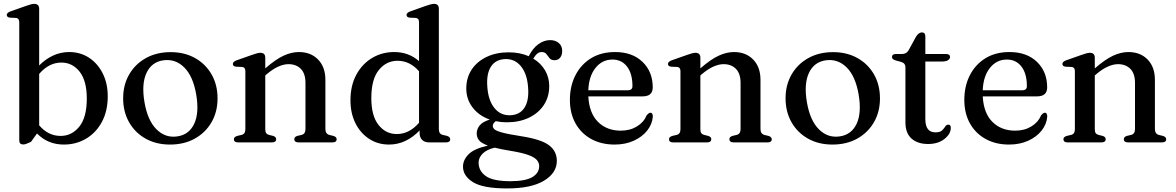

<svg xmlns="http://www.w3.org/2000/svg" viewBox="-20 -758 6260 1022"><path d="M188.5 -711V-409.5Q222 -443.5 262.5 -462.2Q303 -481 348 -481Q407.5 -481 453.8 -450.8Q500 -420.5 526.8 -367.2Q553.5 -314 553.5 -245.5Q553.5 -166.5 522.2 -108.8Q491 -51 438 -19.8Q385 11.5 320 11.5Q234.5 11.5 177 -47.5L145 -3Q127.5 5 119.2 8Q111 11 103 11Q82.5 11 82.5 -11V-639.5Q82.5 -660.5 66 -662.5L32.5 -664Q16 -666.5 16 -678.5Q16 -690 36 -697.5L118.5 -726.5Q148 -737.5 161.5 -737.5Q188.5 -737.5 188.5 -711ZM306.5 -425Q240.5 -425 188.5 -364.5V-91Q236.5 -34.5 302.5 -34.5Q362 -34.5 402 -83.8Q442 -133 442 -233Q442 -328 403.8 -376.5Q365.5 -425 306.5 -425Z M888.5 -480.5Q962 -480.5 1018.2 -449Q1074.5 -417.5 1106.2 -362Q1138 -306.5 1138 -234Q1138 -163 1106 -107.5Q1074 -52 1017 -20.2Q960 11.5 885 11.5Q811.5 11.5 755.2 -20Q699 -51.5 667.2 -107.2Q635.5 -163 635.5 -235Q635.5 -306 667.5 -361.5Q699.5 -417 756.5 -448.8Q813.5 -480.5 888.5 -480.5ZM924 -32Q986.5 -41 1013.8 -99.2Q1041 -157.5 1024.5 -254.5Q1008 -352 960.8 -399Q913.5 -446 849.5 -437Q787 -428 759.8 -369.8Q732.5 -311.5 749 -214.5Q765.5 -117 812.8 -69.8Q860 -22.5 924 -32Z M1392 -450.5V-394Q1447 -442 1489.2 -461.5Q1531.5 -481 1571 -481Q1634.5 -481 1673.2 -441Q1712 -401 1712 -333V-71.5Q1712 -45 1734 -39.5L1755 -34.5Q1772 -29 1772 -17Q1772 0 1749.5 0H1570Q1546.5 0 1546.5 -17.5Q1546.5 -29.5 1562.5 -34.5L1585.5 -40Q1606 -45 1606 -71.5V-316.5Q1606 -366.5 1581.2 -391.5Q1556.5 -416.5 1515.5 -416.5Q1490.5 -416.5 1461.2 -403.5Q1432 -390.5 1399 -362.5L1392 -356.5V-70Q1392 -56 1397 -49.2Q1402 -42.5 1412 -40L1434 -34.5Q1450 -29.5 1450 -17.5Q1450 0 1426.5 0H1247.5Q1225 0 1225 -17Q1225 -29 1242.5 -34.5L1266 -40Q1286 -45 1286 -69.5V-379Q1286 -400 1269.5 -401.5L1236 -403Q1219.5 -405.5 1219.5 -417.5Q1219.5 -429.5 1239.5 -437L1322 -466Q1352 -477 1366 -477Q1392 -477 1392 -450.5Z M1845.5 -224Q1845.5 -303 1876.8 -360.5Q1908 -418 1960.8 -449.5Q2013.5 -481 2078.5 -481Q2155.5 -481 2210.5 -432.5V-639.5Q2210.5 -660.5 2194 -662.5L2160 -664Q2144 -666.5 2144 -678.5Q2144 -690 2164 -697.5L2246 -726.5Q2276.5 -737.5 2290.5 -737.5Q2316 -737.5 2316 -711V-70Q2316 -45 2336.5 -40L2358.5 -35Q2376.5 -29.5 2376.5 -17Q2376.5 0 2353.5 0H2264Q2240.5 0 2227 -13.2Q2213.5 -26.5 2213.5 -51V-63.5Q2179 -27.5 2138 -8Q2097 11.5 2050.5 11.5Q1991.5 11.5 1945 -18.8Q1898.5 -49 1872 -102Q1845.5 -155 1845.5 -224ZM1956.5 -236Q1956.5 -141 1995 -92.8Q2033.5 -44.5 2092 -44.5Q2158.5 -44.5 2210.5 -104.5V-378.5Q2162 -434.5 2096 -434.5Q2036.5 -434.5 1996.5 -385.2Q1956.5 -336 1956.5 -236Z M2754 -33Q2860.5 -16.5 2902.2 15Q2944 46.5 2944 98.5Q2944 162.5 2875.8 203.8Q2807.5 245 2679.5 245Q2551.5 245 2498 211.8Q2444.5 178.5 2444.5 129Q2444.5 93.5 2474 63.5Q2503.5 33.5 2577 17Q2541.5 4 2529.5 -11.8Q2517.5 -27.5 2517.5 -48Q2517.5 -70 2532.8 -89.8Q2548 -109.5 2587 -121.5Q2529 -142 2495.5 -186Q2462 -230 2462 -286.5Q2462 -344.5 2490.8 -387.8Q2519.5 -431 2570.5 -455.2Q2621.5 -479.5 2687.5 -479.5Q2746.5 -479.5 2794 -459H2794.5Q2816 -501.5 2845.8 -523Q2875.5 -544.5 2908.5 -544.5Q2936.5 -544.5 2954.5 -529Q2972.5 -513.5 2972.5 -487Q2972.5 -464.5 2961.5 -451Q2950.5 -437.5 2931.5 -437.5Q2914 -437.5 2905.2 -448.2Q2896.5 -459 2888.5 -470Q2880.5 -481 2863.5 -481Q2852 -481 2841.8 -474Q2831.5 -467 2818.5 -446Q2858.5 -422 2881 -384Q2903.5 -346 2903.5 -300Q2903.5 -242.5 2874.8 -199Q2846 -155.5 2795 -131.2Q2744 -107 2677.5 -107Q2647 -107 2619 -113Q2603 -101.5 2603 -87.5Q2603 -79 2611.2 -70.5Q2619.5 -62 2651.2 -53Q2683 -44 2754 -33ZM2668.5 -443.5Q2618 -441.5 2593.2 -403.2Q2568.5 -365 2574 -295.5Q2579 -223.5 2611.8 -183Q2644.5 -142.5 2696.5 -144.5Q2747 -146.5 2771.8 -184.8Q2796.5 -223 2791 -292.5Q2786 -364.5 2753.2 -405Q2720.5 -445.5 2668.5 -443.5ZM2527.5 107.5Q2527.5 151.5 2565.8 179Q2604 206.5 2697 206.5Q2776 206.5 2813 185Q2850 163.5 2850 126Q2850 107.5 2836.8 92.8Q2823.5 78 2790 66.2Q2756.5 54.5 2695.5 44.5Q2646.5 36.5 2613 28Q2570.5 38 2549 59.8Q2527.5 81.5 2527.5 107.5Z M3454.5 -293Q3454.5 -245 3400.5 -245H3111.5Q3116.5 -155 3163.5 -108.8Q3210.5 -62.5 3284 -62.5Q3333.5 -62.5 3370 -84.8Q3406.5 -107 3421.5 -143Q3433 -158 3442 -158Q3449 -158 3452 -152Q3455 -146 3455 -138Q3452 -97 3425 -63Q3398 -29 3353.2 -8.8Q3308.5 11.5 3251.5 11.5Q3181 11.5 3127.2 -18Q3073.5 -47.5 3043.5 -101Q3013.5 -154.5 3013.5 -226.5Q3013.5 -299.5 3042.8 -357Q3072 -414.5 3125.8 -447.8Q3179.5 -481 3254 -481Q3346 -481 3400.2 -428.5Q3454.5 -376 3454.5 -293ZM3240 -441Q3185.5 -441 3150 -396.8Q3114.5 -352.5 3111.5 -277.5H3321.5Q3346.5 -277.5 3346.5 -299.5Q3346.5 -366 3317.8 -403.5Q3289 -441 3240 -441Z M3708 -450.5V-394Q3763 -442 3805.2 -461.5Q3847.5 -481 3887 -481Q3950.5 -481 3989.2 -441Q4028 -401 4028 -333V-71.5Q4028 -45 4050 -39.5L4071 -34.5Q4088 -29 4088 -17Q4088 0 4065.5 0H3886Q3862.5 0 3862.5 -17.5Q3862.5 -29.5 3878.5 -34.5L3901.5 -40Q3922 -45 3922 -71.5V-316.5Q3922 -366.5 3897.2 -391.5Q3872.5 -416.5 3831.5 -416.5Q3806.5 -416.5 3777.2 -403.5Q3748 -390.5 3715 -362.5L3708 -356.5V-70Q3708 -56 3713 -49.2Q3718 -42.5 3728 -40L3750 -34.5Q3766 -29.5 3766 -17.5Q3766 0 3742.5 0H3563.5Q3541 0 3541 -17Q3541 -29 3558.5 -34.5L3582 -40Q3602 -45 3602 -69.5V-379Q3602 -400 3585.5 -401.5L3552 -403Q3535.5 -405.5 3535.5 -417.5Q3535.5 -429.5 3555.5 -437L3638 -466Q3668 -477 3682 -477Q3708 -477 3708 -450.5Z M4414.5 -480.5Q4488 -480.5 4544.2 -449Q4600.5 -417.5 4632.2 -362Q4664 -306.5 4664 -234Q4664 -163 4632 -107.5Q4600 -52 4543 -20.2Q4486 11.5 4411 11.5Q4337.5 11.5 4281.2 -20Q4225 -51.5 4193.2 -107.2Q4161.5 -163 4161.5 -235Q4161.5 -306 4193.5 -361.5Q4225.5 -417 4282.5 -448.8Q4339.5 -480.5 4414.5 -480.5ZM4450 -32Q4512.5 -41 4539.8 -99.2Q4567 -157.5 4550.5 -254.5Q4534 -352 4486.8 -399Q4439.5 -446 4375.5 -437Q4313 -428 4285.8 -369.8Q4258.5 -311.5 4275 -214.5Q4291.5 -117 4338.8 -69.8Q4386 -22.5 4450 -32Z M4776.5 -428.5 4750.5 -435.5Q4737.5 -439 4732.8 -443.5Q4728 -448 4728 -454.5Q4728 -470.5 4748.5 -470.5H4780.5Q4805.5 -470.5 4816.5 -490.5L4856 -563Q4870.5 -585.5 4887 -585.5Q4905.5 -585.5 4905.5 -564.5V-470.5H5015.5Q5037 -470.5 5037 -455Q5037 -444.5 5026.2 -437.5Q5015.5 -430.5 4992.5 -430.5H4905.5V-124Q4905.5 -53.5 4959 -53.5Q4984 -53.5 4994.5 -63.8Q5005 -74 5011.2 -84.2Q5017.5 -94.5 5028 -94.5Q5041 -94.5 5041 -77Q5041 -45 5007 -18.2Q4973 8.5 4920 8.5Q4865 8.5 4832.2 -20.2Q4799.5 -49 4799.5 -107V-399.5Q4799.5 -422 4776.5 -428.5Z M5554 -293Q5554 -245 5500 -245H5211Q5216 -155 5263 -108.8Q5310 -62.5 5383.5 -62.5Q5433 -62.5 5469.5 -84.8Q5506 -107 5521 -143Q5532.5 -158 5541.5 -158Q5548.5 -158 5551.5 -152Q5554.5 -146 5554.5 -138Q5551.5 -97 5524.5 -63Q5497.5 -29 5452.8 -8.8Q5408 11.5 5351 11.5Q5280.5 11.5 5226.8 -18Q5173 -47.5 5143 -101Q5113 -154.5 5113 -226.5Q5113 -299.5 5142.2 -357Q5171.5 -414.5 5225.2 -447.8Q5279 -481 5353.5 -481Q5445.5 -481 5499.8 -428.5Q5554 -376 5554 -293ZM5339.5 -441Q5285 -441 5249.5 -396.8Q5214 -352.5 5211 -277.5H5421Q5446 -277.5 5446 -299.5Q5446 -366 5417.2 -403.5Q5388.5 -441 5339.5 -441Z M5807.5 -450.5V-394Q5862.5 -442 5904.8 -461.5Q5947 -481 5986.5 -481Q6050 -481 6088.8 -441Q6127.5 -401 6127.5 -333V-71.5Q6127.5 -45 6149.5 -39.5L6170.5 -34.5Q6187.5 -29 6187.5 -17Q6187.5 0 6165 0H5985.5Q5962 0 5962 -17.5Q5962 -29.5 5978 -34.5L6001 -40Q6021.5 -45 6021.5 -71.5V-316.5Q6021.5 -366.5 5996.8 -391.5Q5972 -416.5 5931 -416.5Q5906 -416.5 5876.8 -403.5Q5847.5 -390.5 5814.5 -362.5L5807.5 -356.5V-70Q5807.5 -56 5812.5 -49.2Q5817.5 -42.5 5827.5 -40L5849.5 -34.5Q5865.5 -29.5 5865.5 -17.5Q5865.5 0 5842 0H5663Q5640.5 0 5640.5 -17Q5640.5 -29 5658 -34.5L5681.5 -40Q5701.5 -45 5701.5 -69.5V-379Q5701.5 -400 5685 -401.5L5651.5 -403Q5635 -405.5 5635 -417.5Q5635 -429.5 5655 -437L5737.5 -466Q5767.5 -477 5781.5 -477Q5807.5 -477 5807.5 -450.5Z"/></svg>

Font: Fraunces 9pt
Style: Regular
Weight: 400
Version: Version 1.000;[b76b70a41]